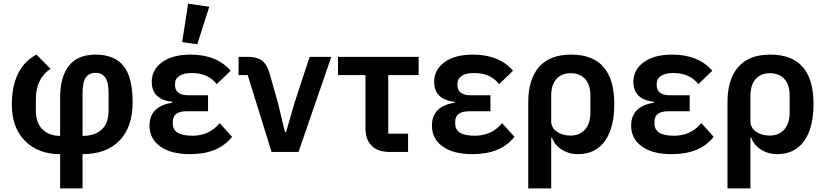

<svg xmlns="http://www.w3.org/2000/svg" viewBox="-20 -834 4532 1054"><path d="M310.1 200.2V12.2Q189.5 12.2 117.2 -60.5Q44.9 -133.3 44.9 -259.8Q44.9 -358.4 78.6 -428.7Q112.3 -499 180.2 -534.2L257.8 -456.1Q176.8 -403.3 176.8 -289.1V-227.1Q176.8 -158.7 213.9 -123.3Q251 -87.9 310.1 -87.9V-296.9Q310.1 -412.6 358.6 -473.4Q407.2 -534.2 504.9 -534.2Q607.4 -534.2 657.7 -472.4Q708 -410.6 708 -272.9Q708 -135.7 635.7 -61.8Q563.5 12.2 433.1 12.2V200.2ZM433.1 -87.9Q500 -87.9 538.1 -122.6Q576.2 -157.2 576.2 -227.1V-319.8Q576.2 -381.3 558.3 -407.7Q540.5 -434.1 504.9 -434.1Q468.3 -434.1 450.7 -408Q433.1 -381.8 433.1 -319.8Z M1063 -590.8 980 -603 1012.7 -814 1128.9 -796.9ZM1022.9 12.2Q918.5 12.2 859.6 -30Q800.8 -72.3 800.8 -144Q800.8 -198.7 833 -230Q865.2 -261.2 925.8 -270V-274.9Q813 -288.1 813 -384.8Q813 -450.7 869.6 -492.4Q926.3 -534.2 1025.9 -534.2Q1169.4 -534.2 1246.1 -445.8L1169.9 -372.1Q1122.1 -433.1 1032.7 -433.1Q987.3 -433.1 964.1 -417.2Q940.9 -401.4 940.9 -376V-365.2Q940.9 -338.9 959.5 -325Q978 -311 1012.7 -311H1122.1V-223.1H1003.9Q928.7 -223.1 928.7 -166V-154.8Q928.7 -88.9 1036.1 -88.9Q1128.9 -88.9 1186 -158.2L1253.9 -83Q1179.2 12.2 1022.9 12.2Z M1470.7 0 1339.8 -421.9H1289.6V-522H1338.9Q1390.1 -522 1418 -501.5Q1445.8 -481 1460 -430.2L1505.9 -269L1543.9 -109.9H1550.8L1596.7 -269L1679.7 -522H1798.8L1618.7 0Z M2118.7 0Q2054.7 0 2020.5 -33.7Q1986.3 -67.4 1986.3 -129.9V-421.9H1835.4V-522H2278.3V-421.9H2111.3V-100.1H2220.2V0Z M2573.2 12.2Q2468.8 12.2 2409.9 -30Q2351.1 -72.3 2351.1 -144Q2351.1 -198.7 2383.3 -230Q2415.5 -261.2 2476.1 -270V-274.9Q2363.3 -288.1 2363.3 -384.8Q2363.3 -450.7 2419.9 -492.4Q2476.6 -534.2 2576.2 -534.2Q2719.7 -534.2 2796.4 -445.8L2720.2 -372.1Q2672.4 -433.1 2583 -433.1Q2537.6 -433.1 2514.4 -417.2Q2491.2 -401.4 2491.2 -376V-365.2Q2491.2 -338.9 2509.8 -325Q2528.3 -311 2563 -311H2672.4V-223.1H2554.2Q2479 -223.1 2479 -166V-154.8Q2479 -88.9 2586.4 -88.9Q2679.2 -88.9 2736.3 -158.2L2804.2 -83Q2729.5 12.2 2573.2 12.2Z M2879.9 200.2V-273.9Q2879.9 -397.9 2938.7 -466.1Q2997.6 -534.2 3115.2 -534.2Q3352.1 -534.2 3352.1 -263.2Q3352.1 -130.9 3300.3 -59.3Q3248.5 12.2 3152.3 12.2Q3103 12.2 3063.7 -12.9Q3024.4 -38.1 3010.3 -78.1H3005.9V200.2ZM3111.3 -89.8Q3162.1 -89.8 3191.7 -123Q3221.2 -156.2 3221.2 -217.8V-309.1Q3221.2 -367.7 3192.6 -399.9Q3164.1 -432.1 3113.3 -432.1Q3062.5 -432.1 3034.2 -399.9Q3005.9 -367.7 3005.9 -309.1V-168.9Q3005.9 -132.8 3036.4 -111.3Q3066.9 -89.8 3111.3 -89.8Z M3667 12.2Q3562.5 12.2 3503.7 -30Q3444.8 -72.3 3444.8 -144Q3444.8 -198.7 3477.1 -230Q3509.3 -261.2 3569.8 -270V-274.9Q3457 -288.1 3457 -384.8Q3457 -450.7 3513.7 -492.4Q3570.3 -534.2 3669.9 -534.2Q3813.5 -534.2 3890.1 -445.8L3814 -372.1Q3766.1 -433.1 3676.8 -433.1Q3631.3 -433.1 3608.2 -417.2Q3585 -401.4 3585 -376V-365.2Q3585 -338.9 3603.5 -325Q3622.1 -311 3656.7 -311H3766.1V-223.1H3647.9Q3572.8 -223.1 3572.8 -166V-154.8Q3572.8 -88.9 3680.2 -88.9Q3772.9 -88.9 3830.1 -158.2L3897.9 -83Q3823.2 12.2 3667 12.2Z M3973.6 200.2V-273.9Q3973.6 -397.9 4032.5 -466.1Q4091.3 -534.2 4209 -534.2Q4445.8 -534.2 4445.8 -263.2Q4445.8 -130.9 4394 -59.3Q4342.3 12.2 4246.1 12.2Q4196.8 12.2 4157.5 -12.9Q4118.2 -38.1 4104 -78.1H4099.6V200.2ZM4205.1 -89.8Q4255.9 -89.8 4285.4 -123Q4314.9 -156.2 4314.9 -217.8V-309.1Q4314.9 -367.7 4286.4 -399.9Q4257.8 -432.1 4207 -432.1Q4156.2 -432.1 4127.9 -399.9Q4099.6 -367.7 4099.6 -309.1V-168.9Q4099.6 -132.8 4130.1 -111.3Q4160.6 -89.8 4205.1 -89.8Z"/></svg>

Font: Anuphan SemiBold
Style: Bold
Weight: 600
Designer: Mike Abbink, Paul van der Laan, Pieter van Rosmalen, Mint Tantisuwanna
Foundry: Bold Monday; Cadson Demak
Version: Version 3.002;hotconv 1.0.109;makeotfexe 2.5.65596